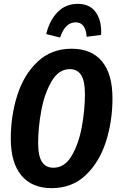

<svg xmlns="http://www.w3.org/2000/svg" viewBox="-20 -961 617 997"><path d="M564 -450Q564 -331 530 -225Q496 -119 425 -51.5Q354 16 248 16Q146 16 91 -50Q36 -116 36 -241Q36 -359 69.5 -465.5Q103 -572 174.5 -640Q246 -708 352 -708Q455 -708 509.5 -642.5Q564 -577 564 -450ZM178 -218Q178 -151 198 -120.5Q218 -90 257 -90Q316 -90 352.5 -152.5Q389 -215 405 -303Q421 -391 421 -473Q421 -540 401.5 -571Q382 -602 342 -602Q285 -602 248 -539Q211 -476 194.5 -387Q178 -298 178 -218ZM220 -784Q237 -855 279 -898Q321 -941 383 -941Q447 -941 478 -896.5Q509 -852 505 -780L430 -770Q425 -845 373 -845Q318 -845 292 -766Z"/></svg>

Font: Fira Sans Compressed SemiBold
Style: Italic
Weight: 600
Width: 1
Italic angle: -8°
Designer: bBox Type GmbH & Carrois Corporate GbR & Edenspiekermann AG
Foundry: bBox Type GmbH & Carrois Corporate GbR & Edenspiekermann AG
Version: Version 4.301